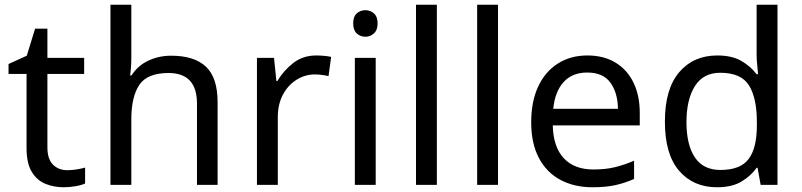

<svg xmlns="http://www.w3.org/2000/svg" viewBox="-20 -780 3385 810"><path d="M264 -62Q284 -62 305 -65.5Q326 -69 339 -73V-6Q325 1 299 5.5Q273 10 249 10Q207 10 171.5 -4.5Q136 -19 114 -55Q92 -91 92 -156V-468H16V-510L93 -545L128 -659H180V-536H335V-468H180V-158Q180 -109 203.5 -85.5Q227 -62 264 -62Z M534 -537Q534 -497 529 -462H535Q561 -503 605.5 -524Q650 -545 702 -545Q800 -545 849 -498.5Q898 -452 898 -349V0H811V-343Q811 -472 691 -472Q601 -472 567.5 -421.5Q534 -371 534 -277V0H446V-760H534Z M1314 -546Q1329 -546 1346.5 -544.5Q1364 -543 1377 -540L1366 -459Q1353 -462 1337.5 -464Q1322 -466 1308 -466Q1267 -466 1231 -443.5Q1195 -421 1173.5 -380.5Q1152 -340 1152 -286V0H1064V-536H1136L1146 -438H1150Q1176 -482 1217 -514Q1258 -546 1314 -546Z M1522 -737Q1542 -737 1557.5 -723.5Q1573 -710 1573 -681Q1573 -653 1557.5 -639Q1542 -625 1522 -625Q1500 -625 1485 -639Q1470 -653 1470 -681Q1470 -710 1485 -723.5Q1500 -737 1522 -737ZM1565 -536V0H1477V-536Z M1823 0H1735V-760H1823Z M2081 0H1993V-760H2081Z M2458 -546Q2527 -546 2576.5 -516Q2626 -486 2652.5 -431.5Q2679 -377 2679 -304V-251H2312Q2314 -160 2358.5 -112.5Q2403 -65 2483 -65Q2534 -65 2573.5 -74.5Q2613 -84 2655 -102V-25Q2614 -7 2574 1.5Q2534 10 2479 10Q2403 10 2344.5 -21Q2286 -52 2253.5 -113.5Q2221 -175 2221 -264Q2221 -352 2250.5 -415Q2280 -478 2333.5 -512Q2387 -546 2458 -546ZM2457 -474Q2394 -474 2357.5 -433.5Q2321 -393 2314 -321H2587Q2586 -389 2555 -431.5Q2524 -474 2457 -474Z M3005 10Q2905 10 2845 -59.5Q2785 -129 2785 -267Q2785 -405 2845.5 -475.5Q2906 -546 3006 -546Q3068 -546 3107.5 -523Q3147 -500 3172 -467H3178Q3177 -480 3174.5 -505.5Q3172 -531 3172 -546V-760H3260V0H3189L3176 -72H3172Q3148 -38 3108 -14Q3068 10 3005 10ZM3019 -63Q3104 -63 3138.5 -109.5Q3173 -156 3173 -250V-266Q3173 -366 3140 -419.5Q3107 -473 3018 -473Q2947 -473 2911.5 -416.5Q2876 -360 2876 -265Q2876 -169 2911.5 -116Q2947 -63 3019 -63Z"/></svg>

Font: Noto Sans Pau Cin Hau
Style: Regular
Weight: 400
Designer: Monotype Design Team
Foundry: Monotype Imaging Inc.
Version: Version 2.002; ttfautohint (v1.8.4.7-5d5b)